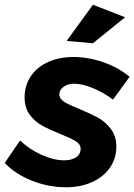

<svg xmlns="http://www.w3.org/2000/svg" viewBox="-37 -785 568 812"><path d="M-17 -96 48 -191Q86 -154 138 -130.5Q190 -107 234 -107Q266 -107 285 -120Q304 -133 304 -155Q304 -175 283 -188Q262 -201 219 -218Q172 -237 141.5 -253.5Q111 -270 89 -299.5Q67 -329 67 -373Q67 -423 93 -462Q119 -501 166 -522.5Q213 -544 274 -544Q337 -544 401 -521.5Q465 -499 511 -460L441 -364Q399 -395 354.5 -413Q310 -431 276 -431Q250 -431 232 -418Q214 -405 214 -386Q214 -367 235 -354Q256 -341 299 -324Q347 -304 378 -287Q409 -270 432 -239.5Q455 -209 455 -165Q455 -115 428 -76Q401 -37 352.5 -15Q304 7 242 7Q168 7 97.5 -21Q27 -49 -17 -96ZM356 -765 492 -712 356 -602 245 -612Z"/></svg>

Font: Gontserrat SemiBold
Style: Italic
Weight: 600
Italic angle: -11.3°
Designer: Julieta Ulanovsky
Foundry: Julieta Ulanovsky
Version: Version 6.001